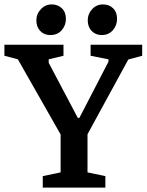

<svg xmlns="http://www.w3.org/2000/svg" viewBox="-31 -851 665 871"><path d="M163 0V-52L244 -69V-241L50 -582L-11 -598V-648H257V-598L190 -582V-566L322 -316H329L461 -571V-582L380 -598V-648H614V-598L551 -581L366 -242V-69L447 -52V0ZM430 -692Q403 -692 385 -710.5Q367 -729 367 -759Q367 -788 387 -809.5Q407 -831 436 -831Q464 -831 482 -813.5Q500 -796 500 -765Q500 -736 481 -714Q462 -692 430 -692ZM197 -692Q169 -692 151.5 -710.5Q134 -729 134 -759Q134 -788 154.5 -809.5Q175 -831 204 -831Q231 -831 249.5 -813.5Q268 -796 268 -765Q268 -736 249 -714Q230 -692 197 -692Z"/></svg>

Font: Faustina SemiBold
Style: Regular
Weight: 600
Designer: Alfonso Garcia
Foundry: http://www.omnibus-type.com
Version: Version 1.200